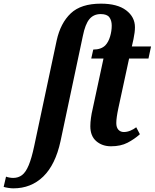

<svg xmlns="http://www.w3.org/2000/svg" viewBox="-147 -790 846 1050"><path d="M-74 240Q-86 240 -102 237.5Q-118 235 -127 232L-114 176Q-107 179 -95.5 181Q-84 183 -75 183Q-47 183 -26.5 167.5Q-6 152 10 113.5Q26 75 40 9L163 -569Q184 -664 240 -717Q296 -770 405 -770Q495 -770 543 -733.5Q591 -697 591 -641Q591 -614 583 -576L574 -536H679L665 -470H559L500 -197Q489 -145 489 -117Q489 -93 500.5 -80.5Q512 -68 530 -68Q548 -68 566 -75.5Q584 -83 598 -94L618 -56Q588 -29 550.5 -9.5Q513 10 460 10Q412 10 379.5 -18Q347 -46 347 -100Q347 -120 350.5 -145.5Q354 -171 359 -191L419 -470H352L363 -519Q406 -519 429 -542Q446 -560 455 -590Q464 -620 464 -650Q464 -678 451 -695.5Q438 -713 404 -713Q365 -713 342 -685.5Q319 -658 306 -593L184 -18Q156 111 89.5 175.5Q23 240 -74 240Z"/></svg>

Font: Noto Serif Condensed
Style: Bold Italic
Weight: 700
Width: 3
Italic angle: -12°
Designer: Monotype Design Team
Foundry: Monotype Imaging Inc.
Version: Version 2.014